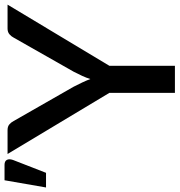

<svg xmlns="http://www.w3.org/2000/svg" viewBox="-140 -780 773 826"><g transform="rotate(-90 246.0 -366.5)"><path d="M376.5 -282V0H260V-282L-3 -720H99.5Q115 -720 124 -712.5Q133 -705 139 -693.5L286.5 -435.5Q296.5 -416 304.8 -398.5Q313 -381 319.5 -364Q325 -381.5 333 -398.8Q341 -416 351 -435.5L497.5 -693.5Q502.5 -703.5 512 -711.8Q521.5 -720 536.5 -720H639.5ZM-147 -554.5 -116 -733H-49.5Q-34 -733 -28.5 -723.2Q-23 -713.5 -28.5 -697L-84 -554.5Z"/></g></svg>

Font: Lato 2
Style: Regular
Weight: 600
Designer: Lukasz Dziedzic with Adam Twardoch and Botio Nikoltchev
Foundry: tyPoland Lukasz Dziedzic
Version: Version 2.015; 2015-08-06; http://www.latofonts.com/